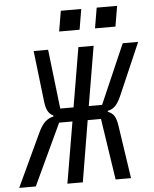

<svg xmlns="http://www.w3.org/2000/svg" viewBox="-92 -943 797 992"><g transform="rotate(-5 306.0 -446.5)"><path d="M95 -274Q112 -311 131 -329Q150 -347 175 -352L176 -357Q157 -366 147.5 -383Q138 -400 134 -433L103 -698H178L214 -390H283L335 -698H414L362 -390H431L565 -698H645L528 -428Q514 -395 497.5 -378Q481 -361 458 -357L457 -352Q479 -344 490 -327Q501 -310 506 -275L547 0H467L419 -318H350L297 0H217L271 -318H202L53 0H-33ZM367 -893 349 -787H243L261 -893ZM553 -893 535 -787H429L447 -893Z"/></g></svg>

Font: iA Writer Mono V
Style: Regular
Weight: 400
Italic angle: -9.5°
Designer: Mike Abbink, Paul van der Laan, Pieter van Rosmalen
Foundry: Bold Monday
Version: Version 2.000